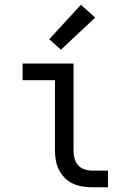

<svg xmlns="http://www.w3.org/2000/svg" viewBox="-20 -787 540 807"><path d="M366 0Q345 0 324.5 -3.5Q304 -7 285 -16Q266 -25 251.5 -40Q237 -55 227.5 -74Q218 -93 214.5 -113.5Q211 -134 211 -155V-450H75V-520H289V-155Q289 -138 293 -122Q297 -106 307.5 -93.5Q318 -81 334 -75.5Q350 -70 366 -70H434V0ZM236 -578 187 -622 320 -767 380 -713Z"/></svg>

Font: Zed Mono
Style: Regular
Weight: 400
Monospace: yes
Designer: Belleve Invis
Foundry: Belleve Invis
Version: Version 1.0.0; ttfautohint (v1.8.4)